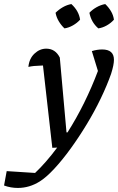

<svg xmlns="http://www.w3.org/2000/svg" viewBox="-119 -729 582 947"><path d="M139 0 93 -406Q64 -405 49 -403.5Q34 -402 21 -399Q25 -440 51 -464.5Q77 -489 109 -489Q154 -489 176 -445L209 -76H214Q258 -145 296 -222Q334 -299 364 -379L334 -477Q360 -485 385 -485Q443 -485 443 -434Q443 -409 429 -365Q409 -308 378 -243.5Q347 -179 308.5 -115.5Q270 -52 229 4.5Q188 61 148.5 103.5Q109 146 77 166Q26 198 -31 198Q-66 198 -99 186L-86 115L54 124Q108 73 163 -1ZM233 -709Q270 -675 276 -632Q262 -616 241 -604Q220 -592 199 -589Q183 -604 171 -624Q159 -644 155 -666Q171 -682 191 -693.5Q211 -705 233 -709ZM400 -709Q417 -693 428.5 -673.5Q440 -654 443 -632Q428 -615 407.5 -603.5Q387 -592 366 -589Q331 -619 322 -666Q337 -682 357.5 -693.5Q378 -705 400 -709Z"/></svg>

Font: Piazzolla Medium
Style: Italic
Weight: 500
Italic angle: -11.3°
Designer: Juan Pablo del Peral
Foundry: Huerta Tipografica
Version: Version 1.330